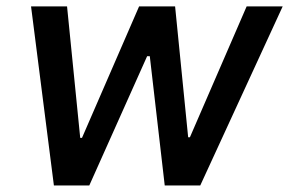

<svg xmlns="http://www.w3.org/2000/svg" viewBox="-20 -565 881 585"><path d="M74.6 -545.5H184.3L224.4 -144.9H229.8L403.8 -545.5H513.5L553.3 -146.7H558.6L731.5 -545.5H841.3L590.2 0H481.9L436.4 -393.8H428.3L252.1 0H144.2Z"/></svg>

Font: Inter P Medium
Style: Italic
Weight: 500
Italic angle: 9.39999°
Designer: Rasmus Andersson
Foundry: rsms
Version: Version 3.018;git-588b23468